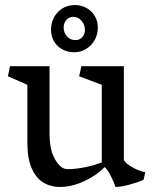

<svg xmlns="http://www.w3.org/2000/svg" viewBox="-20 -725 606 757"><path d="M11.2 -424.3 19.5 -463.9H175.3V-197.3Q175.3 -145.5 189.2 -112.8Q203.1 -80.1 222.7 -65.9Q232.9 -58.1 248.5 -58.1Q278.3 -58.1 316.7 -65.9Q355 -73.7 381.3 -85V-390.6L292 -424.3L300.8 -463.9H468.3V-93.8Q476.6 -81.5 492.7 -71Q508.8 -60.5 525.9 -54Q543 -47.4 552.7 -45.9L546.4 -16.6Q529.3 -7.8 493.2 2.2Q457 12.2 435.1 12.2Q431.2 -2.4 418.2 -28.6Q405.3 -54.7 392.6 -66.4Q362.3 -34.2 312.7 -11Q263.2 12.2 215.8 12.2Q181.2 12.2 152.3 -4.4Q123.5 -21 105.7 -59.8Q87.9 -98.6 87.9 -162.1V-390.6ZM181.2 -607.9Q181.2 -633.8 192.9 -656.2Q204.6 -678.7 226.1 -691.9Q247.6 -705.1 275.9 -705.1Q299.8 -705.1 320.6 -693.8Q341.3 -682.6 353.5 -662.4Q365.7 -642.1 365.7 -615.7Q365.7 -589.8 353.5 -567.6Q341.3 -545.4 319.8 -532.2Q298.3 -519 272.5 -519Q247.1 -519 226.3 -530Q205.6 -541 193.4 -561.3Q181.2 -581.5 181.2 -607.9ZM314.9 -606.9Q314.9 -627.4 301.5 -643.1Q288.1 -658.7 268.6 -658.7Q252 -658.7 241.5 -646.2Q231 -633.8 231 -616.7Q231 -596.7 243.7 -581.8Q256.3 -566.9 277.8 -566.9Q293.9 -566.9 304.4 -578.6Q314.9 -590.3 314.9 -606.9Z"/></svg>

Font: Vesper Libre
Style: Regular
Weight: 400
Designer: Robert Keller & Kimya Gandhi
Foundry: Mota Italic
Version: Version 1.058